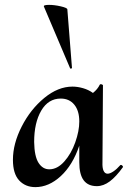

<svg xmlns="http://www.w3.org/2000/svg" viewBox="-20 -754 524 787"><path d="M476 -78Q479 -78 482 -74.5Q485 -71 484 -69Q456 -30 430 -10.5Q404 9 377 9Q341 9 323 -15Q305 -39 305 -89V-157Q278 -77 229 -32Q180 13 125 13Q84 13 58.5 -14.5Q33 -42 33 -99Q33 -165 69 -235.5Q105 -306 161.5 -352.5Q218 -399 277 -399Q298 -399 320.5 -392.5Q343 -386 361 -373Q380 -388 389 -407Q391 -409 393 -409Q396 -409 399.5 -407Q403 -405 402 -404L400 -89Q399 -66 404.5 -54Q410 -42 421 -42Q431 -42 445 -51.5Q459 -61 473 -77Q474 -78 476 -78ZM305 -256Q305 -300 284.5 -325Q264 -350 229 -350Q178 -350 149 -300.5Q120 -251 120 -172Q121 -113 138 -86.5Q155 -60 182 -60Q215 -60 243.5 -92Q272 -124 288.5 -170.5Q305 -217 305 -256ZM160 -727Q157 -734 181 -734Q203 -734 229 -728Q255 -722 256 -716L275 -476Q276 -474 271.5 -473Q267 -472 267 -475Z"/></svg>

Font: Cormorant Upright
Style: Bold
Weight: 700
Designer: Christian Thalmann (Catharsis Fonts)
Foundry: Catharsis Fonts
Version: Version 3.302